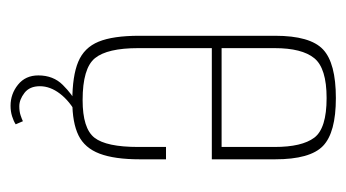

<svg xmlns="http://www.w3.org/2000/svg" viewBox="-170 -374 672 373"><g transform="rotate(90 166.5 -187.0)"><path d="M176 9Q127 9 99.5 -2.5Q72 -14 60.5 -42Q49 -70 49 -121V-385Q49 -453 75.5 -478Q102 -503 170 -503Q237 -503 263 -478Q289 -453 289 -385V-262H73V-119Q73 -59 92.5 -35Q112 -11 174 -11Q229 -11 247 -34Q265 -57 265 -119V-173H289V-122Q289 -73 278 -44Q267 -15 242.5 -3Q218 9 176 9ZM73 -281H265V-384Q265 -437 247 -461Q229 -485 170 -485Q112 -485 92.5 -461Q73 -437 73 -384ZM185 129Q162 129 144 114.5Q126 100 126 75Q126 46 144.5 27.5Q163 9 181 0H202Q176 14 161.5 33Q147 52 147 72Q147 92 160 102Q173 112 186 112Q196 112 203.5 109.5Q211 107 215 105L221 119Q215 123 205.5 126Q196 129 185 129Z"/></g></svg>

Font: Alumni Sans Thin
Style: Regular
Weight: 100
Designer: Robert E. Leuschke
Foundry: Robert E. Leuschke
Version: Version 1.018